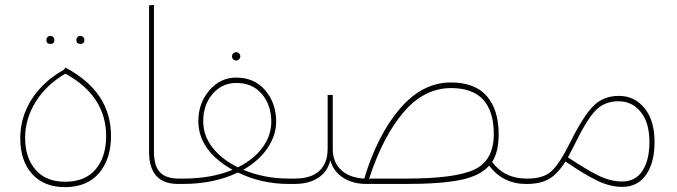

<svg xmlns="http://www.w3.org/2000/svg" viewBox="-20 -754 2775 787"><path d="M187 -574Q170 -574 170 -590Q170 -597 175 -602Q180 -607 187 -607Q194 -607 198.5 -602Q203 -597 203 -590Q203 -574 187 -574ZM309 -574Q293 -574 293 -590Q293 -597 297.5 -602Q302 -607 309 -607Q316 -607 321 -602Q326 -597 326 -590Q326 -574 309 -574ZM246 13Q160 13 111.5 -41Q63 -95 63 -188Q63 -273 109.5 -346.5Q156 -420 243 -469L248 -477Q435 -378 435 -197Q435 -102 386 -44.5Q337 13 246 13ZM247 -9Q329 -9 372 -60Q415 -111 415 -196Q415 -361 248 -452Q170 -407 126.5 -337Q83 -267 83 -189Q83 -107 126 -58Q169 -9 247 -9Z M591 -132V-732L611 -734V-133Q611 -74 635.5 -48Q660 -22 713 -22L725 -11L710 0Q591 0 591 -132Z M960 -511Q955 -506 948 -506Q941 -506 936 -511Q931 -516 931 -523Q931 -530 936 -535Q941 -540 948 -540Q955 -540 960 -535Q965 -530 965 -523Q965 -516 960 -511ZM1188 -22 1200 -11 1186 0H1163Q1052 0 955 -47Q858 0 729 0H710L695 -11L712 -22H731Q847 -22 933 -58Q793 -137 793 -258Q793 -331 838 -383.5Q883 -436 948 -436Q1023 -436 1067.5 -383.5Q1112 -331 1112 -255Q1112 -200 1077 -147.5Q1042 -95 977 -58Q1065 -22 1163 -22ZM813 -258Q813 -197 851.5 -148.5Q890 -100 955 -68Q1021 -101 1056.5 -150Q1092 -199 1092 -255Q1092 -323 1053.5 -368.5Q1015 -414 949 -414Q890 -414 851.5 -369Q813 -324 813 -258Z M2138 -22 2151 -11 2136 0Q2042 0 1985 -75Q1948 -33 1868 -16.5Q1788 0 1645 0H1482Q1426 0 1386 -26Q1346 -52 1334 -97Q1323 -51 1285 -25.5Q1247 0 1186 0L1171 -11L1188 -22Q1255 -22 1289 -53.5Q1323 -85 1323 -144V-365H1344V-144Q1344 -89 1378.5 -57Q1413 -25 1473 -22Q1528 -203 1620 -309.5Q1712 -416 1828 -416Q1927 -416 1975.5 -360Q2024 -304 2024 -204Q2024 -131 1997 -90Q2048 -22 2138 -22ZM1645 -22Q1849 -22 1926.5 -60Q2004 -98 2004 -204Q2004 -393 1829 -393Q1720 -393 1635.5 -295.5Q1551 -198 1493 -22Z M2517 -361Q2581 -361 2622 -310.5Q2663 -260 2663 -172Q2663 -88 2628.5 -38Q2594 12 2531 12Q2481 12 2429 -13Q2377 -38 2298 -92Q2265 -40 2229.5 -20Q2194 0 2140 0H2136L2121 -11L2138 -22H2144Q2206 -22 2239.5 -51.5Q2273 -81 2318 -172Q2372 -280 2413 -320.5Q2454 -361 2517 -361ZM2530 -10Q2585 -10 2613.5 -54Q2642 -98 2642 -172Q2642 -251 2606.5 -295Q2571 -339 2515 -339Q2457 -339 2420 -300Q2383 -261 2331 -153Q2313 -118 2308 -109Q2386 -57 2435 -33.5Q2484 -10 2530 -10Z"/></svg>

Font: FiraGO Thin
Style: Regular
Weight: 100
Designer: bBox Type
Foundry: bBox Type GmbH
Version: Version 1.001;PS 001.001;hotconv 1.0.88;makeotf.lib2.5.64775